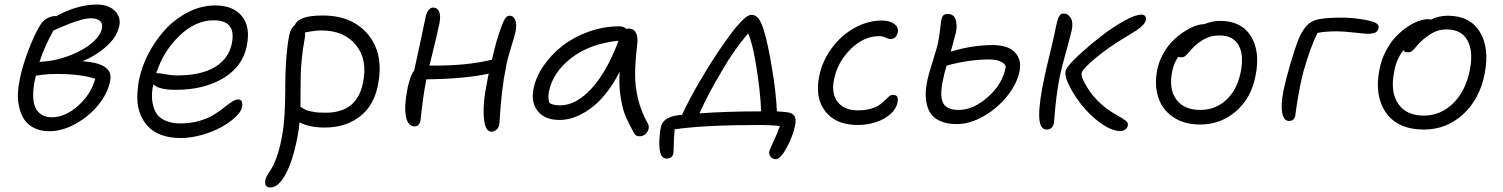

<svg xmlns="http://www.w3.org/2000/svg" viewBox="-20 -559 6577 840"><path d="M195.8 15.1Q156.7 15.1 128.4 0.5Q100.1 -14.2 85.4 -37.1Q70.8 -60.1 64 -90.3Q57.1 -120.6 58.3 -149.9Q59.6 -179.2 65.9 -209Q77.6 -268.6 103 -335.9Q128.4 -403.3 153.8 -445.8Q165.5 -466.3 184.1 -477.5Q202.6 -488.8 221.2 -488.8Q225.1 -488.8 226.1 -487.8Q235.8 -493.7 238.8 -495.1Q325.2 -539.1 403.8 -539.1Q455.1 -539.1 482.4 -511.5Q509.8 -483.9 502 -445.8Q493.2 -400.4 448.7 -359.1Q404.3 -317.9 341.8 -291Q403.8 -287.1 435.8 -267.8Q467.8 -248.5 462.9 -211.9Q455.6 -158.2 414.6 -105.5Q373.5 -52.7 313.5 -18.8Q253.4 15.1 195.8 15.1ZM377.9 -479Q357.9 -479 328.1 -470.2Q298.3 -461.4 280 -453.9Q261.7 -446.3 213.9 -425.8Q173.3 -353 152.8 -288.1Q223.1 -292 285.6 -316.4Q348.1 -340.8 384 -372.6Q419.9 -404.3 425.8 -434.1Q430.2 -456.5 417 -467.8Q403.8 -479 377.9 -479ZM130.9 -202.1Q122.6 -155.8 126.2 -121.1Q129.9 -86.4 150.6 -66.2Q171.4 -45.9 207 -45.9Q265.1 -45.9 321.8 -96.4Q378.4 -147 397 -214.8Q346.2 -231 271 -234.6Q195.8 -238.3 137.2 -228Q131.8 -206.5 130.9 -202.1Z M770.5 44.9Q724.6 44.9 689 32.5Q653.3 20 630.6 -2.7Q607.9 -25.4 594.7 -57.1Q581.5 -88.9 580.8 -126.7Q580.1 -164.6 587.9 -208Q599.6 -267.6 630.1 -325.7Q660.6 -383.8 703.6 -430.4Q746.6 -477.1 804 -506.1Q861.3 -535.2 920.9 -535.2Q1000 -535.2 1038.3 -488.3Q1076.7 -441.4 1059.6 -357.9Q1042 -268.1 957 -217Q872.1 -166 749.5 -166Q674.8 -166 650.9 -189.9Q642.6 -154.8 645.5 -123.5Q648.4 -92.3 660.6 -69.1Q672.9 -45.9 700.7 -32.5Q728.5 -19 769.5 -19Q813 -19 850.8 -29.8Q888.7 -40.5 913.6 -55.9Q938.5 -71.3 958.3 -86.9Q978 -102.5 993.9 -113.3Q1009.8 -124 1020.5 -124Q1045.9 -124 1038.6 -88.9Q1034.2 -69.3 1009.3 -46.1Q984.4 -22.9 948 -2.7Q911.6 17.6 863.5 31.2Q815.4 44.9 770.5 44.9ZM670.9 -238.8Q677.7 -238.8 704.6 -233.9Q731.4 -229 754.9 -229Q858.9 -229 919.9 -265.4Q981 -301.8 994.6 -370.1Q1014.2 -470.2 914.6 -470.2Q835.9 -470.2 765.6 -403.1Q695.3 -335.9 663.6 -238.8Z M1401.4 -1Q1332.5 -1 1290.5 -23.9Q1287.6 9.8 1280.3 45.9Q1259.8 148.9 1228.5 205.1Q1197.3 261.2 1163.6 261.2Q1134.8 261.2 1141.1 228Q1143.1 217.8 1151.4 204.1Q1159.7 190.4 1169.2 175.8Q1178.7 161.1 1190.7 127.7Q1202.6 94.2 1211.4 49.8Q1221.2 2.4 1224.9 -59.3Q1228.5 -121.1 1228 -171.9Q1227.5 -222.7 1231.4 -287.4Q1235.4 -352.1 1245.1 -403.8Q1252.4 -438 1269.5 -448.2Q1285.2 -491.2 1391.1 -491.2Q1522.9 -491.2 1591.8 -406.2Q1660.6 -321.3 1633.3 -186Q1615.7 -95.7 1553.2 -48.3Q1490.7 -1 1401.4 -1ZM1311.5 -380.9Q1304.2 -343.3 1300.3 -301.5Q1296.4 -259.8 1295.7 -232.7Q1294.9 -205.6 1294.9 -158.7Q1294.9 -111.8 1294.4 -91.8L1300.8 -87.9Q1306.6 -84 1309.1 -82.8Q1311.5 -81.5 1318.8 -78.1Q1326.2 -74.7 1333.3 -73.2Q1340.3 -71.8 1351.1 -69.6Q1361.8 -67.4 1375.5 -66.7Q1389.2 -65.9 1405.3 -65.9Q1543.5 -65.9 1568.4 -199.2Q1588.9 -299.3 1536.9 -362.5Q1484.9 -425.8 1385.3 -425.8Q1359.4 -425.8 1314.5 -417Q1315.9 -401.4 1311.5 -380.9Z M1794.9 -5.9Q1763.7 -5.9 1755.6 -51.5Q1747.6 -97.2 1763.2 -173.8Q1775.4 -230.5 1792 -250Q1825.7 -404.3 1841.3 -481Q1844.7 -501.5 1854 -513.7Q1863.3 -525.9 1875 -525.9Q1893.1 -525.9 1901.1 -508.1Q1909.2 -490.2 1902.3 -455.1Q1898.9 -435.1 1858.9 -272H1884.3Q2027.3 -272 2132.3 -297.9Q2151.9 -385.3 2172.4 -439Q2180.7 -462.9 2189 -476.6Q2197.3 -490.2 2209 -490.2Q2227.5 -490.2 2234.6 -470Q2241.7 -449.7 2235.4 -419.9Q2231.4 -401.9 2215.6 -350.8Q2199.7 -299.8 2194.3 -269Q2182.6 -211.4 2176.3 -154.1Q2169.9 -96.7 2167.7 -58.8Q2165.5 -21 2164.1 -13.2Q2161.1 0.5 2151.4 8.8Q2141.6 17.1 2129.9 17.1Q2101.1 17.1 2096.7 -48.1Q2092.3 -113.3 2111.3 -202.1Q2112.3 -209 2114.7 -220.5Q2117.2 -231.9 2118.2 -236.8Q2014.2 -213.9 1845.2 -211.9Q1845.2 -210.9 1844.7 -209Q1844.2 -207 1844.2 -206.1Q1836.9 -168.5 1831.5 -129.9Q1826.2 -91.3 1823.2 -64Q1820.3 -36.6 1819.3 -29.8Q1816.9 -19 1810.3 -12.5Q1803.7 -5.9 1794.9 -5.9Z M2428.2 -34.2Q2363.3 -34.2 2332.8 -72.8Q2302.2 -111.3 2314 -169.9Q2324.2 -222.2 2358.4 -271.7Q2392.6 -321.3 2441.9 -359.4Q2491.2 -397.5 2556.2 -420.7Q2621.1 -443.8 2688 -443.8Q2710.9 -443.8 2721.2 -432.1Q2727.1 -434.1 2732.9 -434.1Q2752.4 -434.1 2762 -416Q2771.5 -397.9 2768.1 -368.2Q2758.8 -287.6 2758.5 -234.6Q2758.3 -181.6 2771 -127.9Q2783.7 -74.2 2813 -21Q2824.2 -2.4 2812.3 17.3Q2800.3 37.1 2777.8 37.1Q2766.6 37.1 2761.2 32.5Q2755.9 27.8 2750 16.1Q2728 -23.9 2716.3 -51.5Q2704.6 -79.1 2695.8 -130.6Q2687 -182.1 2690.9 -245.1Q2663.1 -189.9 2629.2 -148.2Q2595.2 -106.4 2560.8 -82.3Q2526.4 -58.1 2493.2 -46.1Q2460 -34.2 2428.2 -34.2ZM2381.8 -159.2Q2376 -129.9 2383.8 -108.9Q2397.5 -98.1 2431.2 -98.1Q2500 -98.1 2567.6 -171.4Q2635.3 -244.6 2686 -380.9Q2559.6 -367.7 2479 -304.9Q2398.4 -242.2 2381.8 -159.2Z M3374 137.2Q3359.9 137.2 3351.3 126.5Q3342.8 115.7 3345.7 102.1Q3347.2 95.7 3365 57.9Q3382.8 20 3392.1 -7.8Q3347.2 -12.2 3309.1 -12.2Q3059.1 -12.2 2931.6 6.8Q2929.7 23.9 2928.7 46.1Q2927.7 68.4 2927.5 85Q2927.2 101.6 2926.8 104Q2926.8 118.7 2918.7 126.7Q2910.6 134.8 2896 134.8Q2866.7 134.8 2864.7 80.1Q2863.8 63 2865.7 37.4Q2867.7 11.7 2871.1 -1Q2878.9 -43.5 2937 -53.2Q2939 -53.7 2943.8 -54.4Q2948.7 -55.2 2953.9 -55.9Q2959 -56.6 2963.9 -57.1Q2993.2 -120.1 3037.8 -197Q3082.5 -273.9 3123 -334Q3140.6 -359.4 3148.2 -370.4Q3155.8 -381.3 3172.9 -404.8Q3189.9 -428.2 3200.4 -440.2Q3210.9 -452.1 3224.6 -466.8Q3238.3 -481.4 3249 -487.8Q3259.8 -494.1 3268.1 -494.1Q3285.6 -494.1 3298.3 -478Q3311 -461.9 3321.8 -426.8Q3339.4 -369.6 3357.4 -261Q3375.5 -152.3 3378.9 -71.8Q3410.2 -69.8 3423.8 -67.9Q3447.3 -64.9 3455.6 -52Q3463.9 -39.1 3459 -12.2Q3449.7 34.7 3422.4 85.9Q3395 137.2 3374 137.2ZM3139.6 -251Q3077.1 -146.5 3040 -63Q3158.7 -71.8 3310.1 -71.8Q3306.2 -161.1 3289.1 -267.1Q3272 -373 3252.9 -413.1Q3187 -334.5 3139.6 -251Z M3732.9 -12.2Q3637.2 -12.2 3591.1 -71.3Q3544.9 -130.4 3564 -225.1Q3577.6 -293 3619.4 -349.1Q3661.1 -405.3 3719.2 -437.3Q3777.3 -469.2 3838.9 -469.2Q3872.6 -469.2 3892.3 -454.3Q3912.1 -439.5 3907.7 -418Q3900.9 -388.2 3876 -388.2Q3866.2 -388.2 3854 -394.5Q3841.8 -400.9 3826.7 -400.9Q3758.8 -400.9 3701.2 -343.8Q3643.6 -286.6 3628.9 -210.9Q3616.2 -149.4 3645 -112.8Q3673.8 -76.2 3732.9 -76.2Q3765.1 -76.2 3789.8 -83.3Q3814.5 -90.3 3828.1 -100.3Q3841.8 -110.4 3851.6 -120.1Q3861.3 -129.9 3869.4 -137Q3877.4 -144 3884.8 -144Q3899.9 -144 3904.8 -136.5Q3909.7 -128.9 3906.7 -110.8Q3900.9 -82 3875 -59.3Q3849.1 -36.6 3811.8 -24.4Q3774.4 -12.2 3732.9 -12.2Z M4165.5 -16.1Q4126 -16.1 4097.9 -27.6Q4069.8 -39.1 4055.4 -57.6Q4041 -76.2 4034.9 -102.3Q4028.8 -128.4 4030 -154.3Q4031.2 -180.2 4037.6 -210Q4042 -232.4 4061.3 -292.7Q4080.6 -353 4085.4 -379.9Q4090.3 -406.2 4093.5 -435.8Q4096.7 -465.3 4097.7 -469.2Q4100.6 -485.4 4106.9 -491.7Q4113.3 -498 4126.5 -498Q4151.4 -498 4160.2 -475.3Q4168.9 -452.6 4162.6 -418.9Q4160.6 -410.6 4139.6 -333Q4234.4 -361.8 4322.8 -361.8Q4391.1 -361.8 4420.9 -329.3Q4450.7 -296.9 4440.4 -247.1Q4429.7 -192.9 4387 -139.2Q4344.2 -85.4 4283.7 -50.8Q4223.1 -16.1 4165.5 -16.1ZM4106.4 -212.9Q4090.3 -142.1 4105.2 -110.1Q4120.1 -78.1 4174.8 -78.1Q4238.3 -78.1 4301.8 -134.3Q4365.2 -190.4 4379.4 -262.2Q4382.3 -276.4 4362.3 -287.6Q4342.3 -298.8 4306.6 -298.8Q4219.7 -298.8 4121.6 -272Q4108.4 -227.5 4106.4 -212.9Z M4559.6 7.8Q4526.9 7.8 4526.4 -53.5Q4525.9 -114.7 4550.3 -225.1Q4555.2 -251 4570.8 -314Q4586.4 -377 4593.3 -410.2Q4594.2 -415 4596.4 -425.3Q4598.6 -435.5 4599.6 -441.9Q4606 -472.2 4613 -486.1Q4620.1 -500 4632.3 -500Q4652.3 -500 4664.1 -481Q4675.8 -461.9 4669.4 -429.2Q4665 -408.7 4644 -332.8Q4623 -256.8 4616.7 -225.1Q4607.4 -178.7 4601.8 -132.6Q4596.2 -86.4 4594 -56.2Q4591.8 -25.9 4591.3 -22Q4585 7.8 4559.6 7.8ZM4882.3 14.2Q4843.8 14.2 4796.1 -19.8Q4748.5 -53.7 4710 -102.8Q4671.4 -151.9 4650.4 -200.2Q4638.7 -227.1 4641.6 -246.1Q4645.5 -260.3 4653.3 -269Q4668.5 -289.6 4709.5 -326.9Q4750.5 -364.3 4799.1 -401.9Q4847.7 -439.5 4897.2 -467.3Q4946.8 -495.1 4973.6 -495.1Q4993.7 -495.1 4993.7 -475.1Q4993.7 -463.9 4981.2 -450.4Q4968.8 -437 4954.6 -427.7Q4940.4 -418.5 4917 -404.3Q4909.7 -399.9 4906.2 -397.9Q4828.6 -351.6 4772.2 -304.2Q4715.8 -256.8 4712.4 -240.2Q4708 -220.2 4741.2 -169.2Q4774.4 -118.2 4829.6 -78.1Q4843.8 -67.9 4867.4 -54.7Q4891.1 -41.5 4902.8 -32.7Q4914.6 -23.9 4914.6 -15.1Q4914.6 -2.4 4905.3 5.9Q4896 14.2 4882.3 14.2Z M5230.5 -14.2Q5161.6 -14.2 5113.8 -45.9Q5065.9 -77.6 5047.9 -131.6Q5029.8 -185.5 5042.5 -252Q5050.3 -290.5 5069.3 -324.5Q5088.4 -358.4 5111.8 -381.3Q5135.3 -404.3 5161.1 -420.9Q5187 -437.5 5208.7 -445.3Q5230.5 -453.1 5245.6 -453.1H5247.6Q5285.6 -467.8 5317.4 -467.8Q5411.1 -467.8 5452.9 -400.4Q5494.6 -333 5472.7 -226.1Q5454.1 -129.9 5387.2 -72Q5320.3 -14.2 5230.5 -14.2ZM5108.4 -246.1Q5092.8 -169.9 5126.2 -124Q5159.7 -78.1 5231.4 -78.1Q5297.9 -78.1 5345.2 -122.3Q5392.6 -166.5 5407.7 -242.2Q5423.3 -316.9 5399.2 -360.4Q5375 -403.8 5316.4 -403.8Q5284.7 -403.8 5261.7 -394Q5238.8 -384.3 5213.4 -363.8Q5199.2 -351.6 5186.3 -335.9Q5173.3 -320.3 5165.8 -314.2Q5158.2 -308.1 5146.5 -308.1Q5140.1 -308.1 5134.3 -310.1Q5113.8 -279.3 5108.4 -246.1Z M5619.1 -29.8Q5596.2 -29.8 5589.6 -65.9Q5583 -102.1 5595.2 -162.1Q5606.4 -215.8 5627 -285.2Q5647.5 -354.5 5663.1 -392.1Q5678.2 -427.2 5698 -448Q5717.8 -468.8 5750 -475.1Q5789.1 -481.9 5848.1 -481.9Q5888.7 -481.9 5932.1 -475.6Q5975.6 -469.2 5994.1 -460.9Q6014.2 -452.6 6011.2 -436Q6008.3 -421.9 5996.6 -416.5Q5984.9 -411.1 5961.9 -411.1Q5953.1 -411.1 5905.3 -416.5Q5857.4 -421.9 5829.1 -421.9Q5776.4 -421.9 5744.1 -415Q5712.4 -351.1 5683.1 -248Q5675.3 -219.2 5668.2 -183.8Q5661.1 -148.4 5657.2 -124Q5653.3 -99.6 5650.1 -77.1Q5647 -54.7 5647 -54.2Q5642.6 -29.8 5619.1 -29.8Z M6210 7.8Q6096.2 7.8 6044.2 -65.4Q5992.2 -138.7 6015.1 -254.9Q6023.4 -298.3 6043.2 -335.9Q6063 -373.5 6086.7 -398.4Q6110.4 -423.3 6137 -441.2Q6163.6 -459 6186.5 -467Q6209.5 -475.1 6227.1 -475.1Q6236.3 -475.1 6239.3 -473.1Q6275.9 -490.2 6314 -490.2Q6411.1 -490.2 6454.3 -419.4Q6497.6 -348.6 6475.1 -234.9Q6453.6 -125.5 6380.9 -58.8Q6308.1 7.8 6210 7.8ZM6079.1 -243.2Q6062 -156.2 6097.4 -104.7Q6132.8 -53.2 6209 -53.2Q6282.7 -53.2 6337.4 -106.9Q6392.1 -160.6 6410.2 -251Q6426.8 -334 6400.1 -382.1Q6373.5 -430.2 6310.1 -430.2Q6278.8 -430.2 6256.6 -419.7Q6234.4 -409.2 6206.1 -386.2Q6191.9 -374 6179 -358.4Q6166 -342.8 6158.4 -336.4Q6150.9 -330.1 6139.2 -330.1Q6124.5 -330.1 6120.1 -338.9Q6088.9 -301.8 6079.1 -243.2Z"/></svg>

Font: Shantell Sans Irregular
Style: Italic
Weight: 300
Italic angle: -11.31°
Designer: Stephen Nixon, Anya Danilova, Shantell Martin
Foundry: Arrow Type
Version: Version 1.006;[9816181b4]